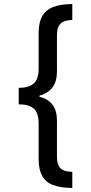

<svg xmlns="http://www.w3.org/2000/svg" viewBox="-20 -812 457 964"><path d="M74 -371Q108 -371 130 -380.5Q152 -390 163 -411Q174 -432 174 -466V-646Q174 -697 191 -729Q208 -761 245 -776Q282 -791 343 -792V-712Q319 -711 301.5 -704.5Q284 -698 275 -681.5Q266 -665 266 -632V-455Q266 -403 243.5 -373Q221 -343 178 -332V-326Q221 -316 243.5 -286.5Q266 -257 266 -205V-28Q266 4 275 21Q284 38 301.5 44Q319 50 343 51V132Q282 131 245 116.5Q208 102 191 70Q174 38 174 -14V-192Q174 -227 163.5 -248Q153 -269 131 -278.5Q109 -288 74 -288Z"/></svg>

Font: Noto Sans Bengali Condensed Medium
Style: Regular
Weight: 500
Width: 3
Designer: Jelle Bosma - Monotype Design Team
Foundry: Monotype Imaging Inc.
Version: Version 2.003